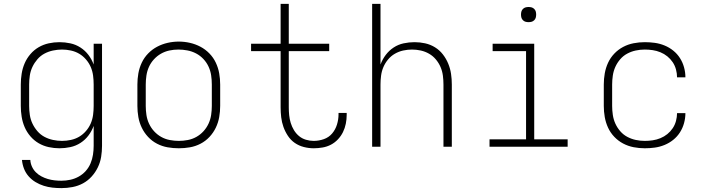

<svg xmlns="http://www.w3.org/2000/svg" viewBox="-20 -755 3640 988"><path d="M296 213Q273 213 250 210.5Q227 208 205 201Q183 194 163 182Q143 170 127.5 152.5Q112 135 103.5 113Q95 91 93 68H136Q137 86 144.5 102.5Q152 119 164.5 131.5Q177 144 193 152.5Q209 161 226 166Q243 171 260.5 173Q278 175 296 175Q319 175 342 170Q365 165 385.5 153.5Q406 142 421.5 124.5Q437 107 446 85.5Q455 64 458.5 41Q462 18 462 -5V-107Q452 -80 435 -57.5Q418 -35 394 -19.5Q370 -4 342 2Q314 8 286 8Q258 8 230.5 2Q203 -4 179 -18Q155 -32 136.5 -53.5Q118 -75 107 -100.5Q96 -126 91.5 -154Q87 -182 87 -210V-320Q87 -348 91.5 -376Q96 -404 107 -429.5Q118 -455 136.5 -476.5Q155 -498 179 -512Q203 -526 230.5 -532Q258 -538 286 -538Q314 -538 342 -532Q370 -526 394 -510.5Q418 -495 435 -472.5Q452 -450 462 -423V-530H505V-5Q505 24 500.5 52Q496 80 483.5 106Q471 132 451.5 153.5Q432 175 407 188.5Q382 202 353.5 207.5Q325 213 296 213ZM299 -30Q322 -30 345 -35Q368 -40 387.5 -51.5Q407 -63 422.5 -81Q438 -99 447 -120Q456 -141 459 -164Q462 -187 462 -210V-320Q462 -343 459 -366Q456 -389 447 -410Q438 -431 422.5 -449Q407 -467 387.5 -478.5Q368 -490 345 -495Q322 -500 299 -500Q276 -500 252.5 -495Q229 -490 208.5 -479Q188 -468 172.5 -450Q157 -432 147 -411Q137 -390 133.5 -366.5Q130 -343 130 -320V-210Q130 -187 133.5 -163.5Q137 -140 147 -119Q157 -98 172.5 -80Q188 -62 208.5 -51Q229 -40 252.5 -35Q276 -30 299 -30Z M900 8Q871 8 842.5 3Q814 -2 788 -15.5Q762 -29 742 -50.5Q722 -72 709.5 -98Q697 -124 692 -152.5Q687 -181 687 -210V-320Q687 -349 692 -377.5Q697 -406 709.5 -432.5Q722 -459 742.5 -480Q763 -501 788.5 -514.5Q814 -528 842.5 -534.5Q871 -541 900 -541Q929 -541 957.5 -534.5Q986 -528 1011.5 -514.5Q1037 -501 1057.5 -480Q1078 -459 1090.5 -432.5Q1103 -406 1108 -377.5Q1113 -349 1113 -320V-210Q1113 -181 1108 -152.5Q1103 -124 1090.5 -98Q1078 -72 1058 -50.5Q1038 -29 1012 -15.5Q986 -2 957.5 3Q929 8 900 8ZM900 -30Q923 -30 946.5 -34.5Q970 -39 990.5 -50.5Q1011 -62 1027 -79.5Q1043 -97 1053 -118.5Q1063 -140 1066.5 -163.5Q1070 -187 1070 -210V-320Q1070 -344 1066.5 -367.5Q1063 -391 1053 -412.5Q1043 -434 1026.5 -451.5Q1010 -469 989 -480Q968 -491 944.5 -495.5Q921 -500 898 -500Q874 -500 851 -495Q828 -490 808 -478.5Q788 -467 772 -449.5Q756 -432 746.5 -411Q737 -390 733.5 -366.5Q730 -343 730 -320V-210Q730 -187 733.5 -163.5Q737 -140 747 -118.5Q757 -97 773 -79.5Q789 -62 809.5 -50.5Q830 -39 853.5 -34.5Q877 -30 900 -30Z M1594 8Q1569 8 1543.5 1.5Q1518 -5 1497 -19.5Q1476 -34 1461.5 -56Q1447 -78 1438.5 -102Q1430 -126 1427 -151.5Q1424 -177 1424 -203V-492H1272V-530H1424V-735H1466V-530H1674V-492H1466V-203Q1466 -183 1468 -162.5Q1470 -142 1476 -122.5Q1482 -103 1492.5 -85.5Q1503 -68 1518.5 -55Q1534 -42 1554 -36Q1574 -30 1594 -30Q1621 -30 1646.5 -39Q1672 -48 1689 -68Q1706 -88 1714 -114Q1722 -140 1722 -166Q1722 -168 1722 -170Q1722 -172 1722 -174H1764Q1764 -171 1764 -168.5Q1764 -166 1764 -164Q1764 -141 1759.5 -118.5Q1755 -96 1745 -75.5Q1735 -55 1719 -38Q1703 -21 1683 -10.5Q1663 0 1640 4Q1617 8 1594 8Z M1895 0V-735H1938V-423Q1948 -450 1965 -472.5Q1982 -495 2005.5 -510.5Q2029 -526 2057 -532Q2085 -538 2113 -538Q2141 -538 2168 -532Q2195 -526 2218.5 -511.5Q2242 -497 2259 -475Q2276 -453 2286.5 -427.5Q2297 -402 2301 -375Q2305 -348 2305 -320V0H2262V-320Q2262 -343 2259 -366Q2256 -389 2247 -410Q2238 -431 2223 -449Q2208 -467 2188 -478.5Q2168 -490 2145.5 -495Q2123 -500 2100 -500Q2077 -500 2054.5 -495Q2032 -490 2012 -478.5Q1992 -467 1977 -449Q1962 -431 1953 -410Q1944 -389 1941 -366Q1938 -343 1938 -320V0Z M2499 0V-38H2687V-492H2515V-530H2729V-38H2901V0ZM2700 -641Q2692 -641 2684.5 -643Q2677 -645 2671 -651Q2665 -657 2663 -664.5Q2661 -672 2661 -680Q2661 -688 2663 -695.5Q2665 -703 2671 -709Q2677 -715 2684.5 -717Q2692 -719 2700 -719Q2708 -719 2715.5 -717Q2723 -715 2729 -709Q2735 -703 2737 -695.5Q2739 -688 2739 -680Q2739 -672 2737 -664.5Q2735 -657 2729 -651Q2723 -645 2715.5 -643Q2708 -641 2700 -641Z M3298 8Q3269 8 3240.5 2.5Q3212 -3 3186.5 -16.5Q3161 -30 3141 -51Q3121 -72 3109 -98Q3097 -124 3092 -152.5Q3087 -181 3087 -210V-320Q3087 -349 3092 -377.5Q3097 -406 3109 -432Q3121 -458 3141 -479Q3161 -500 3186.5 -513.5Q3212 -527 3240.5 -532.5Q3269 -538 3298 -538Q3324 -538 3349.5 -534.5Q3375 -531 3399.5 -521Q3424 -511 3444.5 -494.5Q3465 -478 3479 -456Q3493 -434 3500 -408.5Q3507 -383 3507 -357H3464Q3464 -377 3458.5 -397.5Q3453 -418 3441.5 -435Q3430 -452 3414 -465Q3398 -478 3378.5 -486Q3359 -494 3338.5 -497Q3318 -500 3298 -500Q3274 -500 3251 -495Q3228 -490 3207.5 -479Q3187 -468 3171.5 -450Q3156 -432 3146.5 -411Q3137 -390 3133.5 -366.5Q3130 -343 3130 -320V-210Q3130 -187 3133.5 -163.5Q3137 -140 3146.5 -119Q3156 -98 3171.5 -80Q3187 -62 3207.5 -51Q3228 -40 3251 -35Q3274 -30 3298 -30Q3318 -30 3338.5 -33Q3359 -36 3378.5 -44Q3398 -52 3414 -65Q3430 -78 3441.5 -95Q3453 -112 3458.5 -132.5Q3464 -153 3464 -173H3507Q3507 -147 3500 -121.5Q3493 -96 3479 -74Q3465 -52 3444.5 -35.5Q3424 -19 3399.5 -9Q3375 1 3349.5 4.5Q3324 8 3298 8Z"/></svg>

Font: Iosevka Curly XLtEx
Style: Regular
Weight: 200
Width: 7
Monospace: yes
Designer: Belleve Invis
Foundry: Belleve Invis
Version: Version 11.1.0; ttfautohint (v1.8.3)